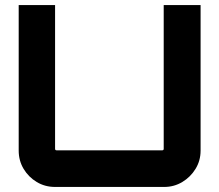

<svg xmlns="http://www.w3.org/2000/svg" viewBox="-20 -740 868 760"><path d="M198 0Q158 0 125.5 -19.5Q93 -39 73.5 -71.5Q54 -104 54 -144V-720H198V-151Q198 -148 199.5 -146.5Q201 -145 204 -145H622Q625 -145 626.5 -146.5Q628 -148 628 -151V-720H774V-144Q774 -104 754 -71.5Q734 -39 701.5 -19.5Q669 0 630 0H198Z"/></svg>

Font: Orbitron ExtraBold
Style: Regular
Weight: 800
Designer: Matt McInerney
Foundry: The League of Moveable Type
Version: Version 2.001